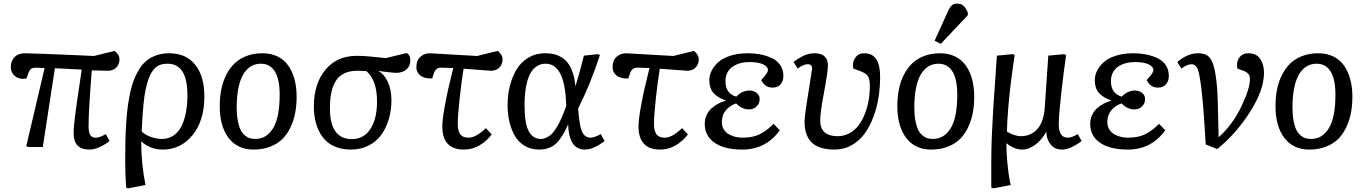

<svg xmlns="http://www.w3.org/2000/svg" viewBox="-20 -817 7583 1067"><path d="M285.2 -438 217.8 0H137.2L126 -4.9L228 -439Q193.4 -440.9 179.2 -440.9Q162.6 -440.9 153.8 -435.1Q145 -429.2 139.2 -414.1L127 -380.9Q90.3 -373.5 65.2 -392.8Q40 -412.1 40 -443.8Q40 -479 61 -500Q82 -521 117.2 -521Q138.7 -521 234.9 -517.3Q331.1 -513.7 416.5 -509.8L502 -505.9L617.2 -534.2Q644 -512.7 644 -487.8Q644 -460.4 626.7 -442.1Q609.4 -423.8 579.1 -423.8L490.2 -425.8Q472.2 -203.6 472.2 -115.2Q472.2 -81.1 481.9 -66.4Q491.7 -51.8 512.2 -51.8Q534.2 -51.8 567.9 -71.8L588.9 -33.2Q525.9 14.2 476.1 14.2Q389.2 14.2 389.2 -77.1Q389.2 -95.2 391.8 -124.5Q394.5 -153.8 399.9 -194.8Q405.3 -235.8 410.2 -268.6Q415 -301.3 422.9 -353.3Q430.7 -405.3 434.1 -430.2Z M885.7 14.2Q814.5 14.2 765.6 -30.8H764.6Q764.6 92.3 788.6 210.9L691.4 230L680.7 225.1Q675.8 136.2 675.8 82Q675.8 21 676.8 -25.9Q677.7 -72.8 680.9 -126.7Q684.1 -180.7 689.5 -221.4Q694.8 -262.2 704.1 -304.9Q713.4 -347.7 726.1 -378.4Q738.8 -409.2 757.1 -437.5Q775.4 -465.8 798.6 -483.2Q821.8 -500.5 852.3 -510.7Q882.8 -521 919.4 -521Q1013.7 -521 1064.7 -457.5Q1115.7 -394 1115.7 -280.8Q1115.7 -146 1049.8 -65.9Q983.9 14.2 885.7 14.2ZM911.6 -462.9Q900.4 -462.9 891.8 -461.9Q883.3 -460.9 871.3 -457Q859.4 -453.1 850.1 -446Q840.8 -439 830.1 -425.5Q819.3 -412.1 811.3 -393.3Q803.2 -374.5 795.7 -346.2Q788.1 -317.9 782.7 -282.2Q772.9 -212.4 767.6 -85.9Q789.1 -65.9 820.6 -55.4Q852.1 -44.9 879.4 -44.9Q917 -44.9 945.1 -64.2Q973.1 -83.5 989.5 -117.7Q1005.9 -151.9 1013.7 -194.6Q1021.5 -237.3 1021.5 -288.1Q1021.5 -462.9 911.6 -462.9Z M1201.2 -227.1Q1201.2 -275.9 1209.5 -318.8Q1217.8 -361.8 1236.3 -399.2Q1254.9 -436.5 1282.2 -463.4Q1309.6 -490.2 1349.4 -505.6Q1389.2 -521 1438.5 -521Q1486.3 -521 1523.2 -502.7Q1560.1 -484.4 1582.8 -451.4Q1605.5 -418.5 1616.9 -375.2Q1628.4 -332 1628.4 -279.8Q1628.4 -234.9 1621.3 -194.3Q1614.3 -153.8 1596.9 -115Q1579.6 -76.2 1553 -48.1Q1526.4 -20 1484.1 -2.9Q1441.9 14.2 1388.2 14.2Q1300.3 14.2 1250.7 -50Q1201.2 -114.3 1201.2 -227.1ZM1399.4 -44.9Q1461.4 -44.9 1497.8 -104.7Q1534.2 -164.6 1534.2 -291Q1534.2 -377 1507.3 -419.9Q1480.5 -462.9 1430.2 -462.9Q1408.7 -462.9 1389.6 -455.8Q1370.6 -448.7 1353 -431.2Q1335.4 -413.6 1323 -386.5Q1310.5 -359.4 1303 -317.1Q1295.4 -274.9 1295.4 -221.2Q1295.4 -178.2 1301.5 -146Q1307.6 -113.8 1317.1 -95Q1326.7 -76.2 1340.8 -64.5Q1355 -52.7 1368.9 -48.8Q1382.8 -44.9 1399.4 -44.9Z M2239.3 -522Q2260.3 -512.7 2260.3 -481.9Q2260.3 -450.7 2239.3 -431.4Q2218.3 -412.1 2179.2 -412.1Q2171.4 -412.1 2147.9 -414.8Q2124.5 -417.5 2105 -419.9L2085.4 -422.9V-420.9Q2115.2 -404.8 2135.3 -361.8Q2155.3 -318.8 2155.3 -259.8Q2155.3 -203.1 2140.6 -154.1Q2126 -105 2098.4 -67.1Q2070.8 -29.3 2027.3 -7.6Q1983.9 14.2 1930.2 14.2Q1877 14.2 1836.7 -4.4Q1796.4 -22.9 1772.2 -56.2Q1748 -89.4 1736.1 -131.8Q1724.1 -174.3 1724.1 -226.1Q1724.1 -350.6 1787.8 -428.7Q1851.6 -506.8 1963.4 -506.8Q1989.3 -506.8 2029.1 -503.7Q2068.8 -500.5 2096.2 -497.1L2123 -494.1ZM2075.2 -252.9Q2075.2 -371.6 2016.1 -421.9Q1977.5 -423.8 1966.3 -423.8Q1922.9 -423.8 1892.3 -408.9Q1861.8 -394 1845 -365.5Q1828.1 -336.9 1820.8 -300.3Q1813.5 -263.7 1813.5 -214.8Q1813.5 -43.9 1936 -43.9Q2001.5 -43.9 2038.3 -100.1Q2075.2 -156.2 2075.2 -252.9Z M2523.9 -128.9Q2523.9 -90.8 2537.6 -71.3Q2551.3 -51.8 2584 -51.8Q2625 -51.8 2680.2 -105L2712.4 -69.8Q2684.1 -32.2 2644.3 -9Q2604.5 14.2 2558.1 14.2Q2438 14.2 2438 -115.2Q2438 -150.9 2450.4 -219.7Q2462.9 -288.6 2471.9 -326.4Q2481 -364.3 2499 -439Q2449.2 -440.9 2430.2 -440.9Q2402.3 -440.9 2392.1 -412.1L2381.3 -380.9Q2339.4 -379.4 2316.7 -397Q2293.9 -414.6 2293.9 -443.8Q2293.9 -481.9 2316.4 -501.5Q2338.9 -521 2368.2 -521L2631.3 -505.9L2746.1 -534.2Q2772.9 -512.7 2772.9 -487.8Q2772.9 -460.4 2755.6 -442.1Q2738.3 -423.8 2708 -423.8Q2706.1 -423.8 2556.2 -435.1Q2543.9 -359.4 2533.9 -266.1Q2523.9 -172.9 2523.9 -128.9Z M2976.1 14.2Q2931.2 14.2 2896.7 -6.1Q2862.3 -26.4 2841.8 -61.3Q2821.3 -96.2 2811 -139.6Q2800.8 -183.1 2800.8 -232.9Q2800.8 -289.6 2813.7 -340.3Q2826.7 -391.1 2851.3 -431.9Q2876 -472.7 2916.7 -496.8Q2957.5 -521 3008.8 -521Q3033.2 -521 3053.7 -517.1Q3074.2 -513.2 3095.9 -501.2Q3117.7 -489.3 3133.5 -469.7Q3149.4 -450.2 3161.4 -417.2Q3173.3 -384.3 3177.7 -339.8H3178.7Q3200.7 -411.6 3225.1 -507.8L3302.7 -516.1L3314 -511.2Q3262.7 -353 3192.9 -213.9L3195.8 -182.1Q3202.1 -107.9 3217.5 -79.8Q3232.9 -51.8 3264.2 -51.8Q3271.5 -51.8 3288.1 -57.6Q3304.7 -63.5 3318.8 -71.8L3339.8 -33.2Q3277.8 14.2 3230 14.2Q3205.6 14.2 3187.3 3.2Q3168.9 -7.8 3158.4 -27.6Q3147.9 -47.4 3143.1 -71.5Q3138.2 -95.7 3137.7 -125H3136.7Q3107.4 -55.7 3071.5 -20.8Q3035.6 14.2 2976.1 14.2ZM2986.8 -44.9Q3001.5 -44.9 3015.4 -51.5Q3029.3 -58.1 3040 -66.9Q3050.8 -75.7 3062.5 -92.8Q3074.2 -109.9 3081.5 -122.6Q3088.9 -135.3 3098.9 -158.2Q3108.9 -181.2 3113.5 -192.9Q3118.2 -204.6 3127 -228L3125 -261.2Q3113.8 -462.9 3011.7 -462.9Q2984.9 -462.9 2964.1 -449.5Q2943.4 -436 2930.4 -414.3Q2917.5 -392.6 2909.4 -362.1Q2901.4 -331.5 2898.2 -300.5Q2895 -269.5 2895 -233.9Q2895 -131.3 2918.2 -88.1Q2941.4 -44.9 2986.8 -44.9Z M3614.3 -128.9Q3614.3 -90.8 3627.9 -71.3Q3641.6 -51.8 3674.3 -51.8Q3715.3 -51.8 3770.5 -105L3802.7 -69.8Q3774.4 -32.2 3734.6 -9Q3694.8 14.2 3648.4 14.2Q3528.3 14.2 3528.3 -115.2Q3528.3 -150.9 3540.8 -219.7Q3553.2 -288.6 3562.3 -326.4Q3571.3 -364.3 3589.4 -439Q3539.6 -440.9 3520.5 -440.9Q3492.7 -440.9 3482.4 -412.1L3471.7 -380.9Q3429.7 -379.4 3407 -397Q3384.3 -414.6 3384.3 -443.8Q3384.3 -481.9 3406.7 -501.5Q3429.2 -521 3458.5 -521L3721.7 -505.9L3836.4 -534.2Q3863.3 -512.7 3863.3 -487.8Q3863.3 -460.4 3845.9 -442.1Q3828.6 -423.8 3798.3 -423.8Q3796.4 -423.8 3646.5 -435.1Q3634.3 -359.4 3624.3 -266.1Q3614.3 -172.9 3614.3 -128.9Z M4105.5 14.2Q4005.9 14.2 3951.2 -23.7Q3896.5 -61.5 3896.5 -127.9Q3896.5 -154.8 3906.7 -177.2Q3917 -199.7 3934.3 -215.1Q3951.7 -230.5 3970.9 -240.7Q3990.2 -251 4012.7 -256.8V-258.8Q3967.3 -274.9 3944.6 -301Q3921.9 -327.1 3921.9 -372.1Q3921.9 -397 3933.8 -422.1Q3945.8 -447.3 3970 -470Q3994.1 -492.7 4037.1 -506.8Q4080.1 -521 4135.7 -521Q4169.9 -521 4201.7 -515.4Q4233.4 -509.8 4264.6 -496.6Q4295.9 -483.4 4314.7 -457.3Q4333.5 -431.2 4333.5 -395Q4333.5 -367.2 4317.9 -348.6Q4302.2 -330.1 4273.4 -330.1Q4230.5 -330.1 4210.4 -372.1Q4232.4 -396.5 4240 -407.7Q4247.6 -418.9 4247.6 -428.2Q4247.6 -446.8 4220.7 -459.5Q4193.8 -472.2 4143.6 -472.2Q4117.7 -472.2 4095 -466.1Q4072.3 -460 4053.2 -447.8Q4034.2 -435.5 4022.9 -414.6Q4011.7 -393.6 4011.7 -366.2Q4011.7 -296.9 4071.8 -279.8Q4088.9 -298.3 4108.2 -306.2Q4127.4 -314 4141.6 -314Q4168.9 -314 4185.3 -300.5Q4201.7 -287.1 4201.7 -266.1Q4201.7 -243.2 4185.1 -226.1Q4168.5 -209 4141.6 -209Q4104 -209 4070.8 -242.2Q4038.1 -231.9 4014.9 -205.3Q3991.7 -178.7 3991.7 -139.2Q3991.7 -115.2 4002.7 -97.4Q4013.7 -79.6 4031.5 -70.1Q4049.3 -60.5 4068.1 -56.2Q4086.9 -51.8 4106.4 -51.8Q4137.7 -51.8 4164.1 -57.9Q4190.4 -64 4211.7 -76.2Q4232.9 -88.4 4247.1 -99.9Q4261.2 -111.3 4278.8 -128.9L4313.5 -92.8Q4236.3 14.2 4105.5 14.2Z M4505.4 -521Q4581.1 -521 4581.1 -453.1Q4581.1 -421.4 4559.1 -301.8Q4538.1 -191.4 4538.1 -147Q4538.1 -103 4563.2 -81.5Q4588.4 -60.1 4634.3 -60.1Q4669.9 -60.1 4700 -76.2Q4730 -92.3 4750.7 -119.6Q4771.5 -147 4785.9 -183.1Q4800.3 -219.2 4807.1 -258.5Q4814 -297.9 4814 -338.9Q4814 -377 4803.2 -393.6Q4792.5 -410.2 4758.3 -422.9L4722.2 -436Q4720.2 -443.8 4720.2 -455.1Q4720.2 -479.5 4735.8 -500.2Q4751.5 -521 4783.2 -521Q4871.1 -521 4871.1 -391.1Q4871.1 -332.5 4862.3 -276.1Q4853.5 -219.7 4833.5 -166.7Q4813.5 -113.8 4784.7 -74Q4755.9 -34.2 4712.9 -10Q4669.9 14.2 4618.2 14.2Q4532.7 14.2 4491.9 -24.4Q4451.2 -63 4451.2 -140.1Q4451.2 -176.3 4475.1 -318.8Q4493.2 -432.1 4493.2 -436Q4493.2 -448.2 4487.3 -454.1Q4481.4 -460 4467.3 -460Q4444.8 -460 4413.1 -436L4390.1 -472.2Q4409.7 -489.3 4441.2 -505.1Q4472.7 -521 4505.4 -521Z M5248 -753.9Q5257.8 -776.4 5268.8 -786.6Q5279.8 -796.9 5298.8 -796.9Q5322.3 -796.9 5335.2 -784.2Q5348.1 -771.5 5358.9 -746.1L5357.9 -731.9L5208 -573.2L5173.8 -590.8ZM4966.8 -227.1Q4966.8 -275.9 4975.1 -318.8Q4983.4 -361.8 5002 -399.2Q5020.5 -436.5 5047.9 -463.4Q5075.2 -490.2 5115 -505.6Q5154.8 -521 5204.1 -521Q5252 -521 5288.8 -502.7Q5325.7 -484.4 5348.4 -451.4Q5371.1 -418.5 5382.6 -375.2Q5394 -332 5394 -279.8Q5394 -234.9 5387 -194.3Q5379.9 -153.8 5362.5 -115Q5345.2 -76.2 5318.6 -48.1Q5292 -20 5249.8 -2.9Q5207.5 14.2 5153.8 14.2Q5065.9 14.2 5016.4 -50Q4966.8 -114.3 4966.8 -227.1ZM5165 -44.9Q5227.1 -44.9 5263.4 -104.7Q5299.8 -164.6 5299.8 -291Q5299.8 -377 5272.9 -419.9Q5246.1 -462.9 5195.8 -462.9Q5174.3 -462.9 5155.3 -455.8Q5136.2 -448.7 5118.7 -431.2Q5101.1 -413.6 5088.6 -386.5Q5076.2 -359.4 5068.6 -317.1Q5061 -274.9 5061 -221.2Q5061 -178.2 5067.1 -146Q5073.2 -113.8 5082.8 -95Q5092.3 -76.2 5106.4 -64.5Q5120.6 -52.7 5134.5 -48.8Q5148.4 -44.9 5165 -44.9Z M5881.8 14.2Q5839.8 14.2 5817.4 -15.6Q5794.9 -45.4 5794.9 -84H5793.9Q5767.1 -36.1 5731 -11Q5694.8 14.2 5662.1 14.2Q5635.3 14.2 5611.3 2.9Q5587.4 -8.3 5573.7 -21H5572.8Q5572.8 34.2 5578.6 92Q5584.5 149.9 5590.3 180.7L5596.7 210.9L5500 230L5488.8 225.1V79.1Q5488.8 11.2 5492.2 -69.8Q5495.6 -150.9 5499.3 -207Q5502.9 -263.2 5510 -362.3Q5517.1 -461.4 5520 -507.8L5607.9 -516.1L5618.7 -511.2Q5618.2 -509.3 5610.8 -456.5Q5603.5 -403.8 5596.9 -351.6Q5590.3 -299.3 5583.7 -223.1Q5577.1 -147 5575.7 -85.9Q5589.4 -76.2 5612.1 -68.1Q5634.8 -60.1 5651.9 -60.1Q5710.4 -60.1 5745.8 -101.1Q5781.2 -142.1 5786.1 -221.2L5805.7 -507.8L5894 -516.1L5904.8 -511.2Q5892.6 -430.7 5878.2 -303.2Q5863.8 -175.8 5863.8 -127Q5863.8 -51.8 5914.1 -51.8Q5936 -51.8 5969.7 -71.8L5990.7 -33.2Q5927.7 14.2 5881.8 14.2Z M6247.6 14.2Q6147.9 14.2 6093.3 -23.7Q6038.6 -61.5 6038.6 -127.9Q6038.6 -154.8 6048.8 -177.2Q6059.1 -199.7 6076.4 -215.1Q6093.8 -230.5 6113 -240.7Q6132.3 -251 6154.8 -256.8V-258.8Q6109.4 -274.9 6086.7 -301Q6064 -327.1 6064 -372.1Q6064 -397 6075.9 -422.1Q6087.9 -447.3 6112.1 -470Q6136.2 -492.7 6179.2 -506.8Q6222.2 -521 6277.8 -521Q6312 -521 6343.8 -515.4Q6375.5 -509.8 6406.7 -496.6Q6438 -483.4 6456.8 -457.3Q6475.6 -431.2 6475.6 -395Q6475.6 -367.2 6460 -348.6Q6444.3 -330.1 6415.5 -330.1Q6372.6 -330.1 6352.5 -372.1Q6374.5 -396.5 6382.1 -407.7Q6389.6 -418.9 6389.6 -428.2Q6389.6 -446.8 6362.8 -459.5Q6335.9 -472.2 6285.6 -472.2Q6259.8 -472.2 6237.1 -466.1Q6214.4 -460 6195.3 -447.8Q6176.3 -435.5 6165 -414.6Q6153.8 -393.6 6153.8 -366.2Q6153.8 -296.9 6213.9 -279.8Q6231 -298.3 6250.2 -306.2Q6269.5 -314 6283.7 -314Q6311 -314 6327.4 -300.5Q6343.8 -287.1 6343.8 -266.1Q6343.8 -243.2 6327.1 -226.1Q6310.5 -209 6283.7 -209Q6246.1 -209 6212.9 -242.2Q6180.2 -231.9 6157 -205.3Q6133.8 -178.7 6133.8 -139.2Q6133.8 -115.2 6144.8 -97.4Q6155.8 -79.6 6173.6 -70.1Q6191.4 -60.5 6210.2 -56.2Q6229 -51.8 6248.5 -51.8Q6279.8 -51.8 6306.2 -57.9Q6332.5 -64 6353.8 -76.2Q6375 -88.4 6389.2 -99.9Q6403.3 -111.3 6420.9 -128.9L6455.6 -92.8Q6378.4 14.2 6247.6 14.2Z M6680.7 -14.2Q6670.4 -194.3 6659.7 -293.9Q6649.4 -393.1 6638.2 -426.5Q6627 -460 6601.6 -460Q6577.6 -460 6545.4 -436L6522.5 -472.2Q6579.6 -521 6637.7 -521Q6673.3 -521 6693.1 -505.9Q6712.9 -490.7 6724.9 -450Q6736.8 -409.2 6743.7 -330.1Q6748 -273.9 6752.4 -54.2Q6830.1 -124 6878.2 -224.4Q6926.3 -324.7 6926.3 -377Q6926.3 -397 6916.3 -407.5Q6906.2 -418 6887.7 -424.8L6856.4 -436Q6854.5 -449.7 6854.5 -455.1Q6854.5 -482.4 6870.8 -501.7Q6887.2 -521 6917.5 -521Q6962.9 -521 6983.6 -489.5Q7004.4 -458 7004.4 -412.1Q7004.4 -316.9 6927 -195.3Q6849.6 -73.7 6744.6 11.2Z M7068.4 -227.1Q7068.4 -275.9 7076.7 -318.8Q7085 -361.8 7103.5 -399.2Q7122.1 -436.5 7149.4 -463.4Q7176.8 -490.2 7216.6 -505.6Q7256.3 -521 7305.7 -521Q7353.5 -521 7390.4 -502.7Q7427.2 -484.4 7450 -451.4Q7472.7 -418.5 7484.1 -375.2Q7495.6 -332 7495.6 -279.8Q7495.6 -234.9 7488.5 -194.3Q7481.4 -153.8 7464.1 -115Q7446.8 -76.2 7420.2 -48.1Q7393.6 -20 7351.3 -2.9Q7309.1 14.2 7255.4 14.2Q7167.5 14.2 7117.9 -50Q7068.4 -114.3 7068.4 -227.1ZM7266.6 -44.9Q7328.6 -44.9 7365 -104.7Q7401.4 -164.6 7401.4 -291Q7401.4 -377 7374.5 -419.9Q7347.7 -462.9 7297.4 -462.9Q7275.9 -462.9 7256.8 -455.8Q7237.8 -448.7 7220.2 -431.2Q7202.6 -413.6 7190.2 -386.5Q7177.7 -359.4 7170.2 -317.1Q7162.6 -274.9 7162.6 -221.2Q7162.6 -178.2 7168.7 -146Q7174.8 -113.8 7184.3 -95Q7193.8 -76.2 7208 -64.5Q7222.2 -52.7 7236.1 -48.8Q7250 -44.9 7266.6 -44.9Z"/></svg>

Font: Literata Book
Style: Italic
Weight: 400
Italic angle: -3°
Designer: Latin by Veronika Burian and Jose Scaglione. Greek by Irene Vlachou. Cyrillic by Vera Evstafieva
Foundry: TypeTogether
Version: Version 1.003;PS 001.003;hotconv 1.0.88;makeotf.lib2.5.64775